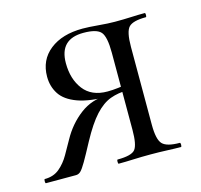

<svg xmlns="http://www.w3.org/2000/svg" viewBox="-70 -462 558 534"><g transform="rotate(-15 209.5 -194.5)"><path d="M389 -12Q391.2 -12 391.2 -6Q391.2 0 389 0Q372 0 349.5 -1Q327 -2 302.2 -2Q275 -2 252.5 -1Q230 0 210 0Q208 0 208 -6Q208 -12 210 -12Q250.2 -12 260.7 -25Q271.2 -38 271.2 -81V-193L287 -191Q259.4 -191 236.6 -182.6Q213.8 -174.2 192.1 -150.7Q170.4 -127.2 145.4 -81Q127.2 -46.8 117 -29.3Q106.8 -11.8 100.7 -5.9Q94.6 0 87 0H0.4Q-1.6 0 -1.6 -6Q-1.6 -12 0.4 -12Q25.8 -12 42.8 -26.3Q59.8 -40.6 71.5 -61.2Q83.2 -81.8 94 -101Q115.8 -140.6 149.8 -166.3Q183.8 -192 228 -192L235 -188Q176.4 -188 142.4 -200.5Q108.4 -213 94.2 -235Q80 -257 80 -285Q80 -333 115.4 -361Q150.8 -389 210 -389Q227.2 -389 255.1 -386.5Q283 -384 302.2 -384Q327 -384 348.6 -385Q370.2 -386 388 -386Q390.2 -386 390.2 -380Q390.2 -374 388 -374Q351 -374 338.9 -361.5Q326.8 -349 326.8 -305V-81Q326.8 -38 339.4 -25Q352 -12 389 -12ZM140.2 -308Q140.2 -262 163.2 -232Q186.2 -202 232 -202Q246 -202 263 -204Q280 -206 290 -208L271.2 -200V-303Q271.2 -349 259.2 -363Q247.2 -377 209 -377Q140.2 -377 140.2 -308Z"/></g></svg>

Font: Cormorant Light
Style: Regular
Weight: 300
Designer: Christian Thalmann (Catharsis Fonts)
Foundry: Catharsis Fonts
Version: Version 4.000